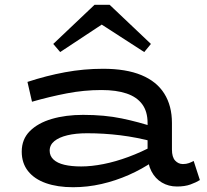

<svg xmlns="http://www.w3.org/2000/svg" viewBox="-20 -771 866 804"><path d="M721 10Q686 10 658 -6.5Q630 -23 614 -54Q598 -85 598 -127V-256Q598 -304 575.5 -334.5Q553 -365 510 -379.5Q467 -394 405 -394Q332 -394 259.5 -380Q187 -366 114 -345L95 -428Q174 -454 252.5 -468.5Q331 -483 412 -483Q508 -483 572 -456.5Q636 -430 668 -379Q700 -328 700 -256V-145Q700 -113 713.5 -98.5Q727 -84 746 -84Q760 -84 771 -88Q782 -92 791 -97L817 -17Q801 -7 777.5 1.5Q754 10 721 10ZM286 13Q221 13 172.5 -4Q124 -21 97.5 -54.5Q71 -88 71 -136Q71 -188 105 -222Q139 -256 197 -273Q255 -290 328 -290Q418 -290 490 -275Q562 -260 624 -239V-177Q553 -196 484 -204.5Q415 -213 345 -213Q297 -213 262 -204.5Q227 -196 207.5 -180Q188 -164 188 -140Q188 -118 204 -103Q220 -88 249.5 -81Q279 -74 320 -74Q363 -74 413.5 -84Q464 -94 518 -114Q572 -134 624 -162L623 -96Q575 -63 519.5 -38.5Q464 -14 405 -0.5Q346 13 286 13ZM232 -553 203 -587 376 -751H439L612 -587L584 -553L406 -668Z"/></svg>

Font: BioRhyme SemiExpanded Medium
Style: Regular
Weight: 500
Width: 6
Designer: Aoife Mooney
Foundry: Aoife Mooney Type
Version: Version 1.600;gftools[0.9.33]